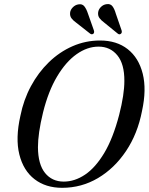

<svg xmlns="http://www.w3.org/2000/svg" viewBox="-20 -909 728 941"><path d="M470.5 -710.5Q552 -710.5 606 -668Q660 -625.5 679.5 -547.8Q699 -470 676 -365Q654.5 -253.5 597.8 -168.8Q541 -84 460.2 -36.2Q379.5 11.5 284.5 11.5Q204 11.5 149.2 -30.8Q94.5 -73 74.8 -152Q55 -231 80 -341.5Q95.5 -419.5 131.5 -486.5Q167.5 -553.5 219.5 -604Q271.5 -654.5 335.5 -682.5Q399.5 -710.5 470.5 -710.5ZM292.5 -19Q346 -19 396.8 -53Q447.5 -87 490.8 -159Q534 -231 564 -346Q577 -396.5 583.2 -437.8Q589.5 -479 589.5 -512Q590 -595.5 555 -638Q520 -680.5 463 -680.5Q408 -680.5 355.5 -643.5Q303 -606.5 260 -534.5Q217 -462.5 191 -358Q178 -305 172 -262.8Q166 -220.5 166 -187.5Q166.5 -103.5 200.8 -61.2Q235 -19 292.5 -19ZM547.5 -842.5 576 -760Q579 -749 573 -744Q565.5 -737.5 557.5 -744L490.5 -798.5Q476 -809 467.5 -820.5Q459 -832 461 -848.5Q463 -863.5 474.8 -875Q486.5 -886.5 502 -888.5Q521 -891.5 531 -878.5Q541 -865.5 547.5 -842.5ZM411 -842.5 440 -760.5Q443.5 -750 438 -744Q430.5 -738 422 -744L354.5 -797Q339.5 -807.5 330.8 -818.8Q322 -830 323.5 -846.5Q325 -861 336.8 -873Q348.5 -885 364 -887.5Q383 -891 393.2 -878.2Q403.5 -865.5 411 -842.5Z"/></svg>

Font: Fraunces 144pt Soft
Style: Italic
Weight: 400
Italic angle: -16°
Version: Version 1.000;[b76b70a41]